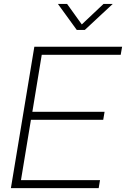

<svg xmlns="http://www.w3.org/2000/svg" viewBox="-20 -968 648 988"><path d="M36.1 0 156.7 -727.5H608.4L601.1 -686H194.8L146.5 -392.6H518.1L511.2 -351.6H139.2L87.9 -41H494.6L487.8 0ZM325.2 -947.8 400.9 -842.3 512.7 -947.8H559.6V-947.3L416.5 -814H375L278.3 -947.3V-947.8Z"/></svg>

Font: Inter Display ExtraLight
Style: Italic
Weight: 200
Italic angle: -9.39999°
Designer: Rasmus Andersson
Foundry: rsms
Version: Version 4.000;git-a52131595